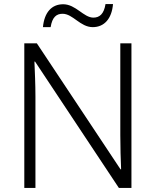

<svg xmlns="http://www.w3.org/2000/svg" viewBox="-20 -928 769 948"><path d="M192 -794H230C238 -844 259 -860 289 -860C340 -860 376 -794 438 -794C495 -794 532 -836 538 -908H501C493 -858 471 -841 441 -841C393 -841 354 -907 292 -907C235 -907 199 -867 192 -794ZM629 0V-714H574V-261C574 -206 576 -133 578 -92H575L162 -714H100V0H155V-451C155 -514 152 -572 150 -624H153L567 0Z"/></svg>

Font: Noto Sans Gujarati UI Light
Style: Regular
Weight: 300
Designer: Jelle Bosma - Monotype Design Team, Universal Thirst
Foundry: Monotype Imaging Inc.
Version: Version 2.106